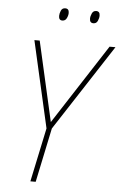

<svg xmlns="http://www.w3.org/2000/svg" viewBox="-59 -930 622 972"><g transform="rotate(5 251.5 -444.0)"><path d="M133 0 191 -274 91 -714H118L210 -308L473 -714H503L218 -276L160 0ZM381 -825Q362 -825 362 -847Q362 -859 368.5 -873.5Q375 -888 390 -888Q409 -888 409 -866Q409 -853 402.5 -839Q396 -825 381 -825ZM223 -825Q205 -825 205 -847Q205 -859 211 -873.5Q217 -888 233 -888Q252 -888 252 -866Q252 -853 245 -839Q238 -825 223 -825Z"/></g></svg>

Font: Noto Sans SemiCondensed Thin
Style: Italic
Weight: 100
Width: 4
Italic angle: -12°
Designer: Monotype Design Team
Foundry: Monotype Imaging Inc.
Version: Version 2.013; ttfautohint (v1.8.4.7-5d5b)